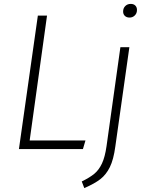

<svg xmlns="http://www.w3.org/2000/svg" viewBox="-20 -764 756 984"><path d="M221 -684 132 -44H418L405 0H77L174 -684ZM399 166Q440 146 463.5 126.5Q487 107 502.5 74Q518 41 526 -15L597 -522H643L571 -13Q562 54 543 92.5Q524 131 494.5 154Q465 177 412 200ZM611 -705Q611 -722 622 -733Q633 -744 650 -744Q665 -744 673.5 -735.5Q682 -727 682 -713Q682 -696 671 -685Q660 -674 644 -674Q629 -674 620 -682.5Q611 -691 611 -705Z"/></svg>

Font: Fira Sans ExtraLight
Style: Italic
Weight: 275
Italic angle: -8°
Designer: Carrois Corporate & Edenspiekermann AG
Foundry: Carrois Corporate GbR & Edenspiekermann AG
Version: Version 4.203